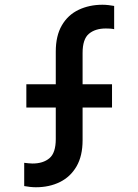

<svg xmlns="http://www.w3.org/2000/svg" viewBox="-20 -777 582 809"><path d="M131 12Q188 12 232.5 -10Q277 -32 302.5 -76Q328 -120 328 -186V-324H452V-422H328V-554Q328 -612 354.5 -634.5Q381 -657 426 -657Q433 -657 443 -656.5Q453 -656 461 -654V-752Q451 -754 437 -755.5Q423 -757 412 -757Q356 -757 311 -735.5Q266 -714 240.5 -670Q215 -626 215 -560V-422H91V-324H215V-191Q215 -133 188.5 -110.5Q162 -88 117 -88Q110 -88 100 -89Q90 -90 82 -91V7Q92 9 106 10.5Q120 12 131 12Z"/></svg>

Font: Custom Plus Jakarta Sans SemiBold
Style: Regular
Weight: 600
Designer: Gumpita Rahayu & FullSphere
Foundry: Tokotype & FullSphere
Version: Version 1.001;hotconv 1.0.117;makeotfexe 2.5.65602